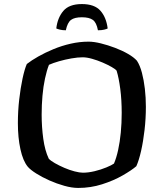

<svg xmlns="http://www.w3.org/2000/svg" viewBox="-20 -925 806 945"><path d="M365 0Q334 0 296.5 -10.5Q259 -21 223 -37Q187 -53 158.5 -71Q130 -89 117 -104Q93 -133 80.5 -190.5Q68 -248 68 -319Q68 -378 74.5 -435Q81 -492 91 -538.5Q101 -585 112 -610Q135 -628 168.5 -647Q202 -666 243 -683Q284 -700 328 -710Q372 -720 416 -720Q442 -720 476.5 -711.5Q511 -703 546.5 -689.5Q582 -676 610.5 -659.5Q639 -643 654 -626Q669 -603 678.5 -567Q688 -531 693 -488Q698 -445 698 -399Q698 -342 691.5 -285.5Q685 -229 674.5 -182.5Q664 -136 651 -107Q628 -87 583.5 -61.5Q539 -36 482.5 -18Q426 0 365 0ZM388 -75Q415 -75 446 -82.5Q477 -90 503.5 -101Q530 -112 541 -120Q553 -148 561.5 -187Q570 -226 574.5 -272.5Q579 -319 579 -369Q579 -433 572 -487Q565 -541 554 -577Q549 -584 530 -595Q511 -606 485.5 -617Q460 -628 433.5 -635.5Q407 -643 387 -643Q363 -643 331.5 -637.5Q300 -632 270.5 -623.5Q241 -615 221 -606Q210 -578 201.5 -538.5Q193 -499 189 -453.5Q185 -408 185 -361Q185 -300 193 -242Q201 -184 220 -144Q229 -134 250 -122Q271 -110 296.5 -99Q322 -88 347 -81.5Q372 -75 388 -75ZM383 -905Q445 -905 474 -872.5Q503 -840 510 -785Q505 -782 492.5 -779Q480 -776 462 -776Q455 -814 437 -827Q419 -840 383 -840Q347 -840 329.5 -827Q312 -814 304 -776Q288 -776 275.5 -779Q263 -782 257 -785Q263 -837 291.5 -871Q320 -905 383 -905Z"/></svg>

Font: Texturina Medium
Style: Regular
Weight: 500
Designer: Guillermo Torres Carreño
Foundry: Omnibus-Type
Version: Version 1.003